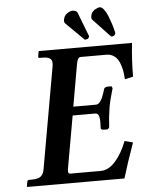

<svg xmlns="http://www.w3.org/2000/svg" viewBox="-57 -877 722 923"><g transform="rotate(-5 304.5 -415.0)"><path d="M37.1 0 35.2 -2 39.1 -23.9Q40.5 -33.2 47.9 -33.2H61Q90.3 -33.2 104 -43Q117.7 -52.7 122.1 -77.1L209 -568.8Q210 -577.6 210 -581.5Q210 -598.1 199.2 -605.5Q188.5 -612.8 164.1 -612.8H149.9Q142.6 -612.8 144 -621.1L147.9 -644L150.9 -646H599.1Q589.8 -567.4 589.8 -483.9L549.8 -475.1Q548.3 -493.7 546.4 -508.1Q544.4 -522.5 538.8 -540.8Q533.2 -559.1 525.4 -571Q517.6 -583 503.7 -591.6Q489.7 -600.1 471.2 -600.1H346.2Q332.5 -600.1 327.1 -570.8L291 -365.2H398.9Q404.8 -365.2 409.7 -367.4Q414.6 -369.6 418.9 -375.2Q423.3 -380.9 426.3 -385.3Q429.2 -389.6 433.3 -400.1Q437.5 -410.6 439.5 -416.5L445.8 -436Q445.8 -439.5 450.9 -443.1Q456.1 -446.8 462.9 -446.8H482.9L486.8 -437Q469.7 -379.9 463.9 -344.2Q457 -301.8 454.1 -251L446.8 -242.2H426.8Q419.9 -242.2 416 -245.4Q412.1 -248.5 413.1 -252Q414.1 -272.5 414.1 -280.3Q414.1 -301.8 409.4 -312.5Q404.8 -323.2 392.1 -323.2H284.2L240.2 -75.2Q238.3 -61.5 238.3 -59.1Q238.3 -45.9 248 -45.9H395Q433.1 -45.9 466.1 -82.8Q499 -119.6 522 -179.2L562 -168.9Q526.9 -70.8 505.9 0ZM300.8 -814.9Q316.4 -825.2 326.2 -825.2Q345.7 -825.2 351.1 -813L395 -699.2Q395 -698.7 395.5 -697.5Q396 -696.3 396 -695.8Q396 -690.9 389.2 -684.1Q380.4 -681.2 378.9 -681.2Q374 -681.2 372.1 -683.1L287.1 -767.1Q282.2 -772 282.2 -779.8Q282.2 -780.8 282.7 -783.4Q283.2 -786.1 283.2 -787.1Q286.6 -805.2 300.8 -814.9ZM434.1 -820.8Q450.2 -830.1 459 -830.1Q468.8 -830.1 479 -816.9Q489.3 -803.7 496.8 -784.9Q504.4 -766.1 510.5 -747.3Q516.6 -728.5 519.5 -715.3L522.9 -702.1V-699.2Q521.5 -692.4 515.1 -688Q509.3 -685.1 506.8 -685.1Q502 -685.1 500 -687L418.9 -772.9Q413.1 -778.8 415 -792Q418 -809.6 434.1 -820.8Z"/></g></svg>

Font: Linux Libertine G
Style: Bold Italic
Weight: 700
Italic angle: -11.5°
Designer: Philipp H. Poll
Foundry: Philipp H. Poll
Version: Version 4.1.0